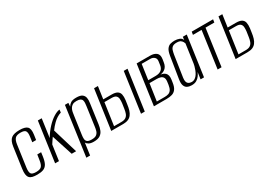

<svg xmlns="http://www.w3.org/2000/svg" viewBox="16 -1233 2937 2077"><g transform="rotate(-30 1485.0 -194.5)"><path d="M138 10Q103 10 79 4Q55 -2 41.5 -17.5Q28 -33 24.5 -60Q21 -87 27 -129L63 -383Q73 -453 106 -479Q139 -505 210 -505Q280 -505 306 -479Q332 -453 322 -383L313 -321H265L274 -386Q281 -433 268 -454Q255 -475 206 -475Q157 -475 137.5 -454Q118 -433 111 -386L73 -115Q66 -63 79 -42Q92 -21 141 -21Q191 -21 210 -42Q229 -63 236 -115L246 -180H294L287 -129Q279 -73 262 -43Q245 -13 215 -1.5Q185 10 138 10Z M365 0 435 -495H483L451 -266Q488 -328 533 -376Q578 -424 622 -451Q666 -478 697 -480L693 -445Q666 -437 640 -420.5Q614 -404 592 -382Q576 -367 561.5 -349.5Q547 -332 533 -313L627 0H572L487 -262Q473 -244 460 -223Q447 -202 440 -192L413 0Z M688 116 773 -495H816L813 -450Q825 -472 847.5 -487Q870 -502 917 -502Q968 -502 990.5 -485Q1013 -468 1018 -439.5Q1023 -411 1017 -375L983 -130Q978 -92 965.5 -61Q953 -30 925.5 -11.5Q898 7 846 7Q808 7 786 -5Q764 -17 756 -34L735 116ZM838 -25Q880 -25 899 -40.5Q918 -56 925 -79.5Q932 -103 935 -128L968 -366Q971 -385 972 -403.5Q973 -422 968.5 -437Q964 -452 948 -460.5Q932 -469 900 -469Q869 -469 850.5 -457.5Q832 -446 822 -428Q812 -410 807.5 -388.5Q803 -367 801 -348L769 -121Q765 -95 766.5 -73Q768 -51 783.5 -38Q799 -25 838 -25Z M1066 0 1136 -493H1184L1162 -339H1264Q1313 -339 1336.5 -324Q1360 -309 1366 -280.5Q1372 -252 1367 -212L1360 -164Q1355 -124 1345.5 -93.5Q1336 -63 1319.5 -42Q1303 -21 1277.5 -10.5Q1252 0 1213 0ZM1118 -29H1209Q1246 -29 1266 -43Q1286 -57 1295 -81.5Q1304 -106 1308 -135L1318 -202Q1321 -229 1319.5 -253Q1318 -277 1302.5 -292Q1287 -307 1247 -307H1158ZM1438 0 1508 -495H1555L1485 0Z M1599 0 1669 -495H1836Q1886 -495 1914.5 -472Q1943 -449 1935 -395L1929 -358Q1922 -309 1891 -285Q1860 -261 1816 -260V-262Q1863 -262 1889.5 -237Q1916 -212 1908 -155L1903 -122Q1896 -71 1876.5 -44.5Q1857 -18 1827 -9Q1797 0 1757 0ZM1652 -29H1751Q1778 -29 1798.5 -36Q1819 -43 1832.5 -63Q1846 -83 1852 -122L1857 -159Q1861 -192 1851 -209.5Q1841 -227 1820.5 -234Q1800 -241 1774 -241H1683ZM1687 -275H1778Q1824 -275 1849.5 -294.5Q1875 -314 1880 -354L1886 -396Q1891 -429 1871 -446.5Q1851 -464 1821 -464H1714Z M2069 8Q2057 8 2039 5Q2021 2 2005 -9.5Q1989 -21 1981 -46Q1973 -71 1980 -116L2023 -385Q2032 -441 2051 -466Q2070 -491 2095 -497.5Q2120 -504 2146 -504Q2178 -504 2206 -493Q2234 -482 2241 -456L2246 -495H2295L2225 0H2182L2194 -85Q2186 -65 2171 -43.5Q2156 -22 2131.5 -7Q2107 8 2069 8ZM2086 -23Q2110 -23 2129 -36.5Q2148 -50 2161 -71Q2174 -92 2182.5 -115Q2191 -138 2196 -157Q2201 -176 2202 -185L2235 -419Q2233 -425 2226.5 -438Q2220 -451 2204.5 -462.5Q2189 -474 2156 -474Q2121 -474 2103.5 -461Q2086 -448 2079 -425.5Q2072 -403 2067 -374L2027 -109Q2023 -79 2028 -61.5Q2033 -44 2044 -36Q2055 -28 2066.5 -25.5Q2078 -23 2086 -23Z M2395 0 2459 -458H2351L2357 -495H2624L2618 -458H2508L2444 0Z M2620 0 2690 -493H2738L2716 -339H2818Q2867 -339 2890.5 -324Q2914 -309 2920 -280.5Q2926 -252 2921 -212L2914 -164Q2909 -124 2899.5 -93.5Q2890 -63 2873.5 -42Q2857 -21 2831.5 -10.5Q2806 0 2767 0ZM2672 -29H2763Q2800 -29 2820 -43Q2840 -57 2849 -81.5Q2858 -106 2862 -135L2872 -202Q2875 -229 2873.5 -253Q2872 -277 2856.5 -292Q2841 -307 2801 -307H2712Z"/></g></svg>

Font: Alumni Sans Light
Style: Italic
Weight: 300
Italic angle: -8°
Version: Version 1.016